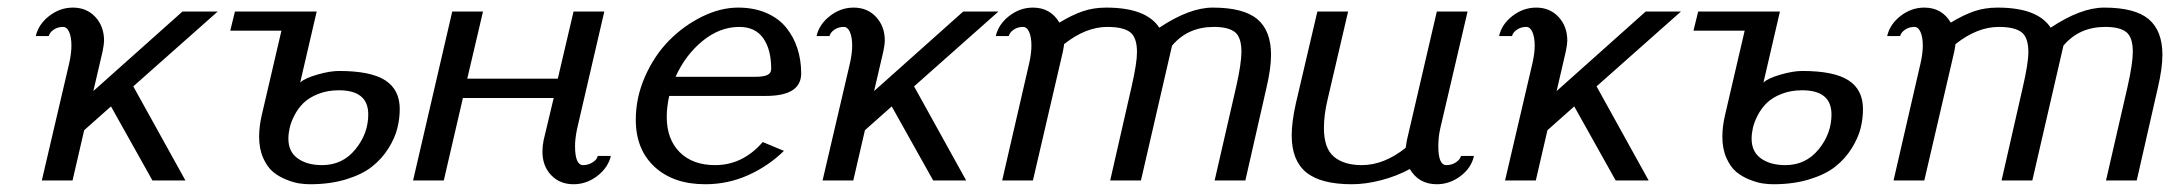

<svg xmlns="http://www.w3.org/2000/svg" viewBox="-20 -470 5651 500"><path d="M223.1 -232.9 455.1 -439.9H546.9L327.1 -245.1L462.9 0H377L269 -192.9L199.2 -130.9L168.9 0H88.9L160.2 -305.2Q166 -331.1 166 -351.1Q166 -373 160.2 -386.5Q154.3 -399.9 144 -399.9Q130.4 -399.9 119.9 -392.8Q109.4 -385.7 106.9 -376H73.2Q80.1 -406.7 108.2 -428.5Q136.2 -450.2 169.9 -450.2Q205.6 -450.2 228.3 -425.8Q251 -401.4 251 -363.8Q251 -355.5 247.1 -335.9Z M862.8 -234.9Q832.5 -234.9 808.6 -225.3Q784.7 -215.8 770.5 -201.9Q756.3 -188 747.1 -170.2Q737.8 -152.3 734.4 -137.2Q731 -122.1 731 -108.9Q731 -74.7 755.4 -57.4Q779.8 -40 818.8 -40Q872.1 -40 905.5 -81.1Q939 -122.1 939 -171.9Q939 -234.9 862.8 -234.9ZM1021 -186Q1021 -160.6 1014.6 -135.5Q1008.3 -110.4 991.5 -83.5Q974.6 -56.6 949.2 -36.4Q923.8 -16.1 882.1 -3.2Q840.3 9.8 787.6 9.8Q773.9 9.8 759.3 7.6Q744.6 5.4 725.1 -2.4Q705.6 -10.3 690.7 -22.7Q675.8 -35.2 665.3 -58.8Q654.8 -82.5 654.8 -113.8Q654.8 -140.6 661.6 -169.9L712.9 -390.1H579.6L591.8 -439.9H804.7L761.7 -254.9Q772.9 -266.1 805.9 -275.6Q838.9 -285.2 862.8 -285.2Q945.8 -285.2 983.4 -260.7Q1021 -236.3 1021 -186Z M1482.9 -134.8Q1477.5 -108.9 1477.5 -89.8Q1477.5 -40 1498.5 -40Q1511.7 -40 1523.2 -47.1Q1534.7 -54.2 1536.6 -64H1570.8Q1563.5 -33.2 1535.4 -11.7Q1507.3 9.8 1473.6 9.8Q1438 9.8 1415.3 -13.9Q1392.6 -37.6 1392.6 -75.2Q1392.6 -89.4 1395.5 -104L1421.9 -214.8H1185.5L1135.7 0H1055.7L1157.7 -439.9H1237.8L1196.8 -265.1H1432.6L1473.6 -439.9H1553.7Z M1635.7 0ZM2066.4 -278.8Q2066.4 -220.2 1974.6 -220.2H1722.7Q1716.3 -190.9 1716.3 -166Q1716.3 -107.4 1750 -73.7Q1783.7 -40 1842.3 -40Q1914.1 -40 1966.3 -100.1L2021.5 -77.1Q1980.5 -37.1 1928 -13.7Q1875.5 9.8 1816.4 9.8Q1733.9 9.8 1684.8 -35.4Q1635.7 -80.6 1635.7 -158.2Q1635.7 -216.3 1659.9 -271Q1684.1 -325.7 1722.4 -364.5Q1760.7 -403.3 1808.6 -426.8Q1856.4 -450.2 1902.3 -450.2Q1943.4 -450.2 1975.6 -436.3Q2007.8 -422.4 2027.3 -398.2Q2046.9 -374 2056.6 -343.8Q2066.4 -313.5 2066.4 -278.8ZM1739.3 -270H1946.3Q1968.3 -270 1978.3 -274.7Q1988.3 -279.3 1988.3 -291Q1988.3 -341.3 1967.5 -370.6Q1946.8 -399.9 1905.3 -399.9Q1854.5 -399.9 1809.8 -363.5Q1765.1 -327.1 1739.3 -270Z M2256.3 -232.9 2488.3 -439.9H2580.1L2360.4 -245.1L2496.1 0H2410.2L2302.2 -192.9L2232.4 -130.9L2202.1 0H2122.1L2193.4 -305.2Q2199.2 -331.1 2199.2 -351.1Q2199.2 -373 2193.4 -386.5Q2187.5 -399.9 2177.2 -399.9Q2163.6 -399.9 2153.1 -392.8Q2142.6 -385.7 2140.1 -376H2106.4Q2113.3 -406.7 2141.4 -428.5Q2169.4 -450.2 2203.1 -450.2Q2238.8 -450.2 2261.5 -425.8Q2284.2 -401.4 2284.2 -363.8Q2284.2 -355.5 2280.3 -335.9Z M2573.2 0ZM2660.2 -305.2Q2666 -331.1 2666 -351.1Q2666 -373 2660.2 -386.5Q2654.3 -399.9 2644 -399.9Q2630.4 -399.9 2619.9 -392.8Q2609.4 -385.7 2606.9 -376H2573.2Q2580.1 -406.7 2608.2 -428.5Q2636.2 -450.2 2669.9 -450.2Q2715.8 -450.2 2738.8 -411.1Q2772 -431.2 2799.8 -440.7Q2827.6 -450.2 2860.8 -450.2Q2964.8 -450.2 2999 -397.9Q3077.6 -450.2 3138.2 -450.2Q3218.3 -450.2 3254.2 -420.2Q3290 -390.1 3290 -327.1Q3290 -292 3277.8 -240.2L3223.1 0H3143.1L3199.2 -244.1Q3212.9 -304.7 3212.9 -335Q3212.9 -373 3195.8 -386.5Q3178.7 -399.9 3141.1 -399.9Q3073.2 -399.9 3032.2 -351.1L2951.2 0H2871.1L2926.8 -244.1Q2940.9 -305.7 2940.9 -334Q2940.9 -373 2922.6 -386.5Q2904.3 -399.9 2863.8 -399.9Q2807.6 -399.9 2751 -355Q2751 -351.6 2749.5 -344.5Q2748 -337.4 2748 -335.9L2669.9 0H2589.8Z M3343.8 0ZM3730.5 -134.8Q3725.6 -113.3 3725.6 -88.9Q3725.6 -40 3746.6 -40Q3760.3 -40 3771.2 -47.1Q3782.2 -54.2 3784.7 -64H3818.4Q3812 -33.2 3783.7 -11.7Q3755.4 9.8 3721.7 9.8Q3674.8 9.8 3651.4 -29.8Q3617.2 -11.2 3576.7 -0.7Q3536.1 9.8 3500.5 9.8Q3419.4 9.8 3381.6 -21.2Q3343.8 -52.2 3343.8 -117.2Q3343.8 -151.9 3354.5 -200.2L3410.6 -439.9H3490.7L3437.5 -211.9Q3427.7 -170.9 3427.7 -137.2Q3427.7 -83.5 3453.9 -61.8Q3480 -40 3526.4 -40Q3584 -40 3640.6 -85Q3640.6 -86.4 3643.6 -104L3721.7 -439.9H3801.8Z M4033.7 -232.9 4265.6 -439.9H4357.4L4137.7 -245.1L4273.4 0H4187.5L4079.6 -192.9L4009.8 -130.9L3979.5 0H3899.4L3970.7 -305.2Q3976.6 -331.1 3976.6 -351.1Q3976.6 -373 3970.7 -386.5Q3964.8 -399.9 3954.6 -399.9Q3940.9 -399.9 3930.4 -392.8Q3919.9 -385.7 3917.5 -376H3883.8Q3890.6 -406.7 3918.7 -428.5Q3946.8 -450.2 3980.5 -450.2Q4016.1 -450.2 4038.8 -425.8Q4061.5 -401.4 4061.5 -363.8Q4061.5 -355.5 4057.6 -335.9Z M4673.3 -234.9Q4643.1 -234.9 4619.1 -225.3Q4595.2 -215.8 4581.1 -201.9Q4566.9 -188 4557.6 -170.2Q4548.3 -152.3 4544.9 -137.2Q4541.5 -122.1 4541.5 -108.9Q4541.5 -74.7 4565.9 -57.4Q4590.3 -40 4629.4 -40Q4682.6 -40 4716.1 -81.1Q4749.5 -122.1 4749.5 -171.9Q4749.5 -234.9 4673.3 -234.9ZM4831.5 -186Q4831.5 -160.6 4825.2 -135.5Q4818.8 -110.4 4802 -83.5Q4785.2 -56.6 4759.8 -36.4Q4734.4 -16.1 4692.6 -3.2Q4650.9 9.8 4598.1 9.8Q4584.5 9.8 4569.8 7.6Q4555.2 5.4 4535.6 -2.4Q4516.1 -10.3 4501.2 -22.7Q4486.3 -35.2 4475.8 -58.8Q4465.3 -82.5 4465.3 -113.8Q4465.3 -140.6 4472.2 -169.9L4523.4 -390.1H4390.1L4402.3 -439.9H4615.2L4572.3 -254.9Q4583.5 -266.1 4616.5 -275.6Q4649.4 -285.2 4673.3 -285.2Q4756.3 -285.2 4793.9 -260.7Q4831.5 -236.3 4831.5 -186Z M4894.5 0ZM4981.4 -305.2Q4987.3 -331.1 4987.3 -351.1Q4987.3 -373 4981.4 -386.5Q4975.6 -399.9 4965.3 -399.9Q4951.7 -399.9 4941.2 -392.8Q4930.7 -385.7 4928.2 -376H4894.5Q4901.4 -406.7 4929.4 -428.5Q4957.5 -450.2 4991.2 -450.2Q5037.1 -450.2 5060.1 -411.1Q5093.3 -431.2 5121.1 -440.7Q5148.9 -450.2 5182.1 -450.2Q5286.1 -450.2 5320.3 -397.9Q5398.9 -450.2 5459.5 -450.2Q5539.6 -450.2 5575.4 -420.2Q5611.3 -390.1 5611.3 -327.1Q5611.3 -292 5599.1 -240.2L5544.4 0H5464.4L5520.5 -244.1Q5534.2 -304.7 5534.2 -335Q5534.2 -373 5517.1 -386.5Q5500 -399.9 5462.4 -399.9Q5394.5 -399.9 5353.5 -351.1L5272.5 0H5192.4L5248 -244.1Q5262.2 -305.7 5262.2 -334Q5262.2 -373 5243.9 -386.5Q5225.6 -399.9 5185.1 -399.9Q5128.9 -399.9 5072.3 -355Q5072.3 -351.6 5070.8 -344.5Q5069.3 -337.4 5069.3 -335.9L4991.2 0H4911.1Z"/></svg>

Font: Pfennig
Style: Italic
Weight: 500
Italic angle: -13°
Version: Version 20120410 ; ttfautohint (v0.8)